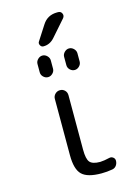

<svg xmlns="http://www.w3.org/2000/svg" viewBox="-142 -1033 783 1115"><g transform="rotate(-15 250.0 -475.0)"><path d="M391.6 -65.4Q404.3 -68.4 414.6 -60.5Q424.8 -52.7 424.8 -40Q424.8 -24.4 416 -11.7Q407.2 1 391.6 3.9Q358.4 9.8 325.2 9.8Q241.2 9.8 208 -22.5Q174.8 -54.7 174.8 -139.6V-478.5Q174.8 -495.1 187 -507.3Q199.2 -519.5 216.3 -519.5Q233.4 -519.5 245.1 -507.8Q256.8 -496.1 256.8 -478.5V-150.4Q256.8 -94.7 272.9 -75.7Q289.1 -56.6 335 -56.6Q359.4 -57.6 391.6 -65.4ZM290 -700.2Q290 -715.8 302.2 -728Q314.5 -740.2 330.1 -740.2Q345.7 -740.2 357.9 -728Q370.1 -715.8 370.1 -700.2V-650.4Q370.1 -634.8 357.9 -622.6Q345.7 -610.4 330.1 -610.4Q314.5 -610.4 302.2 -622.1Q290 -633.8 290 -650.4ZM129.9 -650.4V-700.2Q129.9 -715.8 142.1 -728Q154.3 -740.2 169.9 -740.2Q185.5 -740.2 197.8 -728Q210 -715.8 210 -700.2V-650.4Q210 -634.8 197.8 -622.6Q185.5 -610.4 169.9 -610.4Q154.3 -610.4 142.1 -622.1Q129.9 -633.8 129.9 -650.4ZM323.2 -960Q339.8 -960 346.2 -945.3Q352.5 -930.7 341.8 -918L255.9 -820.3Q228.5 -790 190.4 -790Q177.7 -790 171.4 -802.2Q165 -814.5 171.9 -824.2L228.5 -912.1Q258.8 -960 317.4 -960Z"/></g></svg>

Font: Rounded Mgen+ 1m regular
Style: Regular
Weight: 400
Designer: [Source Han Sans]
Ryoko NISHIZUKA  (kana & ideographs); Paul D. Hunt (Latin, Greek & Cyrillic); Wenlong ZHANG  (bopomofo
Version: Version 1.059.20150602